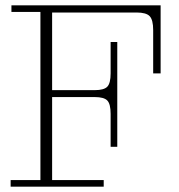

<svg xmlns="http://www.w3.org/2000/svg" viewBox="-20 -702 674 722"><path d="M20 0V-25H132V-657H23V-682H176V-25H370V0ZM176 -655V-682H584V-655ZM176 -337V-363H421V-337ZM556 -589Q556 -627 543 -641Q530 -655 493 -655H584V-426H556ZM336 -363Q371 -363 383.5 -376Q396 -389 396 -426V-544H421V-363ZM396 -274Q396 -311 383.5 -324Q371 -337 336 -337H421V-150H396Z"/></svg>

Font: Montagu Slab 144pt ExtraLight
Style: Regular
Weight: 250
Version: Version 1.000